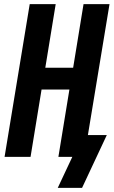

<svg xmlns="http://www.w3.org/2000/svg" viewBox="-20 -755 547 924"><path d="M375 149H258L328 0H261L314 -324H180L127 0H2L123 -735H248L198 -429H332L382 -735H507L403 -105H494Z"/></svg>

Font: Iosevka SS18 Extrabold
Style: Italic
Weight: 800
Italic angle: -9°
Monospace: yes
Designer: Belleve Invis
Foundry: Belleve Invis
Version: Version 25.1.1; ttfautohint (v1.8.4)